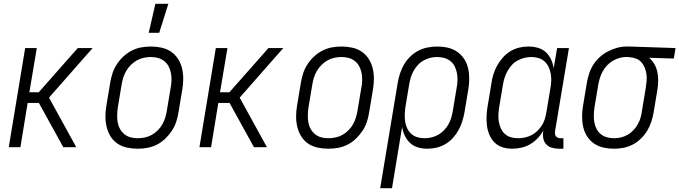

<svg xmlns="http://www.w3.org/2000/svg" viewBox="-20 -772 3563 1007"><path d="M26 0 112 -520H173L134 -288H183L388 -520H466L413 -460L237 -260L380 0H312L184 -232H125L87 0Z M760 -600 795 -752H863L815 -600ZM702 8Q673 8 645.5 2Q618 -4 596 -19Q574 -34 560 -56.5Q546 -79 539.5 -105.5Q533 -132 533 -160.5Q533 -189 538 -218L558 -338Q562 -363 570 -387.5Q578 -412 592.5 -434.5Q607 -457 627.5 -476Q648 -495 672 -507Q696 -519 721 -523.5Q746 -528 771 -528Q800 -528 827.5 -522Q855 -516 877 -501Q899 -486 913.5 -463.5Q928 -441 934.5 -414.5Q941 -388 941 -359.5Q941 -331 936 -302L916 -182Q912 -157 904 -132.5Q896 -108 881 -85.5Q866 -63 846 -44Q826 -25 802 -13Q778 -1 752.5 3.5Q727 8 702 8ZM702 -47Q720 -47 739.5 -51Q759 -55 776 -64.5Q793 -74 807.5 -88.5Q822 -103 831.5 -120Q841 -137 846.5 -155Q852 -173 855 -191L875 -311Q879 -331 879.5 -350.5Q880 -370 876.5 -388.5Q873 -407 864.5 -423.5Q856 -440 841.5 -451.5Q827 -463 809 -468Q791 -473 771 -473Q753 -473 734 -469Q715 -465 698 -455.5Q681 -446 666.5 -431.5Q652 -417 642 -400Q632 -383 626.5 -365Q621 -347 618 -329L598 -209Q595 -189 594.5 -169.5Q594 -150 597 -131.5Q600 -113 609 -96.5Q618 -80 632 -68.5Q646 -57 664 -52Q682 -47 702 -47Z M1026 0 1112 -520H1173L1134 -288H1183L1388 -520H1466L1413 -460L1237 -260L1380 0H1312L1184 -232H1125L1087 0Z M1702 8Q1673 8 1645.5 2Q1618 -4 1596 -19Q1574 -34 1560 -56.5Q1546 -79 1539.5 -105.5Q1533 -132 1533 -160.5Q1533 -189 1538 -218L1558 -338Q1562 -363 1570 -387.5Q1578 -412 1592.5 -434.5Q1607 -457 1627.5 -476Q1648 -495 1672 -507Q1696 -519 1721 -523.5Q1746 -528 1771 -528Q1800 -528 1827.5 -522Q1855 -516 1877 -501Q1899 -486 1913.5 -463.5Q1928 -441 1934.5 -414.5Q1941 -388 1941 -359.5Q1941 -331 1936 -302L1916 -182Q1912 -157 1904 -132.5Q1896 -108 1881 -85.5Q1866 -63 1846 -44Q1826 -25 1802 -13Q1778 -1 1752.5 3.5Q1727 8 1702 8ZM1702 -47Q1720 -47 1739.5 -51Q1759 -55 1776 -64.5Q1793 -74 1807.5 -88.5Q1822 -103 1831.5 -120Q1841 -137 1846.5 -155Q1852 -173 1855 -191L1875 -311Q1879 -331 1879.5 -350.5Q1880 -370 1876.5 -388.5Q1873 -407 1864.5 -423.5Q1856 -440 1841.5 -451.5Q1827 -463 1809 -468Q1791 -473 1771 -473Q1753 -473 1734 -469Q1715 -465 1698 -455.5Q1681 -446 1666.5 -431.5Q1652 -417 1642 -400Q1632 -383 1626.5 -365Q1621 -347 1618 -329L1598 -209Q1595 -189 1594.5 -169.5Q1594 -150 1597 -131.5Q1600 -113 1609 -96.5Q1618 -80 1632 -68.5Q1646 -57 1664 -52Q1682 -47 1702 -47Z M1974 215 2066 -338Q2070 -362 2078 -386.5Q2086 -411 2099 -433.5Q2112 -456 2131.5 -475Q2151 -494 2174 -506Q2197 -518 2222.5 -523Q2248 -528 2272 -528Q2301 -528 2328 -522Q2355 -516 2377 -501Q2399 -486 2414 -463.5Q2429 -441 2435 -414.5Q2441 -388 2441 -359.5Q2441 -331 2436 -302L2416 -182Q2412 -159 2404.5 -135.5Q2397 -112 2385 -90Q2373 -68 2355.5 -48.5Q2338 -29 2315.5 -16Q2293 -3 2269 2.5Q2245 8 2221 8Q2195 8 2171.5 1Q2148 -6 2131 -22Q2114 -38 2103.5 -59.5Q2093 -81 2089 -106L2036 215ZM2207 -47Q2225 -47 2243.5 -51.5Q2262 -56 2279 -65.5Q2296 -75 2309.5 -89.5Q2323 -104 2332.5 -121Q2342 -138 2347 -155.5Q2352 -173 2355 -191L2375 -311Q2379 -331 2379.5 -350.5Q2380 -370 2376.5 -388.5Q2373 -407 2365 -423.5Q2357 -440 2342.5 -451.5Q2328 -463 2310 -468Q2292 -473 2272 -473Q2254 -473 2236 -468.5Q2218 -464 2201 -454.5Q2184 -445 2171 -430.5Q2158 -416 2148.5 -399Q2139 -382 2134 -364Q2129 -346 2126 -329L2107 -215Q2104 -195 2103 -175.5Q2102 -156 2104.5 -137Q2107 -118 2115 -100.5Q2123 -83 2136.5 -70.5Q2150 -58 2168.5 -52.5Q2187 -47 2207 -47Z M2667 8Q2640 8 2616 0.5Q2592 -7 2574.5 -24Q2557 -41 2547 -64.5Q2537 -88 2534 -113Q2531 -138 2532 -164.5Q2533 -191 2538 -218L2558 -338Q2561 -361 2568.5 -384.5Q2576 -408 2588.5 -430Q2601 -452 2618.5 -471.5Q2636 -491 2658 -504Q2680 -517 2704 -522.5Q2728 -528 2752 -528Q2778 -528 2802 -521Q2826 -514 2843 -498Q2860 -482 2870 -460.5Q2880 -439 2884 -414L2902 -520H2964L2891 -83Q2890 -76 2891 -69Q2892 -62 2896 -57Q2900 -52 2906.5 -49.5Q2913 -47 2921 -47H2935V8H2912Q2893 8 2875 3Q2857 -2 2845 -15Q2833 -28 2829.5 -46Q2826 -64 2829 -83L2830 -88Q2818 -66 2800 -47Q2782 -28 2760.5 -15.5Q2739 -3 2714.5 2.5Q2690 8 2667 8ZM2698 -47Q2716 -47 2734 -51Q2752 -55 2769 -64Q2786 -73 2799.5 -86.5Q2813 -100 2823 -116Q2833 -132 2838 -149.5Q2843 -167 2846 -185L2866 -305Q2870 -325 2871 -344.5Q2872 -364 2869 -383Q2866 -402 2858 -419.5Q2850 -437 2836.5 -449.5Q2823 -462 2804.5 -467.5Q2786 -473 2766 -473Q2748 -473 2730 -468.5Q2712 -464 2694.5 -454.5Q2677 -445 2664 -430.5Q2651 -416 2641.5 -399Q2632 -382 2626.5 -364.5Q2621 -347 2618 -329L2598 -209Q2595 -189 2594 -169.5Q2593 -150 2596.5 -132Q2600 -114 2607.5 -97.5Q2615 -81 2628.5 -69Q2642 -57 2660 -52Q2678 -47 2698 -47Z M3201 8Q3172 8 3145 2Q3118 -4 3096 -19Q3074 -34 3059.5 -56.5Q3045 -79 3039 -105.5Q3033 -132 3033 -160.5Q3033 -189 3038 -218L3058 -338Q3062 -362 3070 -386.5Q3078 -411 3092 -433Q3106 -455 3126 -473Q3146 -491 3169.5 -503Q3193 -515 3217.5 -521.5Q3242 -528 3267 -528H3281L3523 -520L3514 -465L3384 -469Q3401 -455 3412 -436Q3423 -417 3427.5 -395Q3432 -373 3432 -349.5Q3432 -326 3428 -302L3408 -182Q3404 -158 3396 -133.5Q3388 -109 3374.5 -86.5Q3361 -64 3341.5 -45Q3322 -26 3299 -14Q3276 -2 3250.5 3Q3225 8 3201 8ZM3201 -47Q3219 -47 3237.5 -51.5Q3256 -56 3272.5 -65.5Q3289 -75 3302.5 -89.5Q3316 -104 3325.5 -121Q3335 -138 3340 -156Q3345 -174 3347 -191L3367 -311Q3370 -330 3371.5 -348Q3373 -366 3370.5 -383.5Q3368 -401 3361.5 -417Q3355 -433 3344 -445.5Q3333 -458 3316.5 -464.5Q3300 -471 3282 -472L3272 -473H3263Q3245 -473 3227 -467.5Q3209 -462 3193 -452.5Q3177 -443 3163.5 -428.5Q3150 -414 3141 -397.5Q3132 -381 3126.5 -363.5Q3121 -346 3118 -329L3098 -209Q3095 -189 3094.5 -169.5Q3094 -150 3097 -131.5Q3100 -113 3108.5 -96.5Q3117 -80 3131 -68.5Q3145 -57 3163 -52Q3181 -47 3201 -47Z"/></svg>

Font: Iosevka SS18 Light
Style: Italic
Weight: 300
Italic angle: -9°
Monospace: yes
Designer: Belleve Invis
Foundry: Belleve Invis
Version: Version 25.1.1; ttfautohint (v1.8.4)